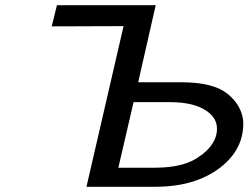

<svg xmlns="http://www.w3.org/2000/svg" viewBox="-20 -715 966 735"><path d="M178 -614 198 -695H576L509 -400H675Q795 -400 849.5 -357Q904 -314 911 -253Q916 -144 821 -72Q726 0 575 0H311L453 -615ZM433 -73H573Q691 -73 748 -120V-119Q797 -155 808 -199Q821 -256 771.5 -290Q722 -324 631 -324H491L486 -301Z"/></svg>

Font: Coval
Style: Italic
Weight: 400
Foundry: Context Ltd
Version: Version 001.000